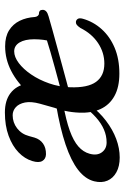

<svg xmlns="http://www.w3.org/2000/svg" viewBox="122 -632 521 805"><g transform="rotate(-90 382.5 -229.5)"><path d="M312.7 -158.4Q315.1 -219.2 338.2 -274.9Q361.3 -330.5 399.9 -374.1Q438.4 -417.7 487.7 -443.1Q536.9 -468.5 591.1 -468.5Q631.4 -468.5 657.8 -452Q684.1 -435.5 697.9 -407.3Q711.6 -379.1 713.8 -343.5Q714.6 -336.8 718.3 -331.9Q722 -327 727.8 -326.7Q735 -327 739.4 -323.2Q743.8 -319.4 743.8 -310.7Q743.8 -302.7 737.4 -296.5Q730.9 -290.3 716.4 -286.3Q691.8 -279.1 657.6 -269.6Q623.4 -260.1 585.1 -249.7Q546.8 -239.3 510 -229.2Q473.2 -219.1 443.1 -211.1Q412.9 -203.1 395 -198.3Q377.1 -193.6 377.1 -193.6L372.1 -225.5Q372.1 -225.5 390.2 -230.3Q408.3 -235.1 437.6 -242.8Q466.9 -250.6 500.8 -259.9Q534.7 -269.2 567.4 -278.6Q600 -288 624 -295.8L611.8 -278.9Q616 -292.9 618.1 -309.2Q620.2 -325.6 620.4 -346.7Q620.4 -385.3 607 -407.9Q593.5 -430.5 569.7 -430.5Q546.3 -430.5 520.7 -411.3Q495.1 -392.1 472.6 -359Q450.1 -325.9 435.4 -283.8Q420.7 -241.7 419.1 -196Q416.5 -121.9 441.8 -87.2Q467.1 -52.5 518.3 -52.5Q564.7 -52.5 604.3 -78.8Q643.9 -105.1 667.7 -152.8Q675.3 -163.8 680.6 -167.9Q685.8 -172 692.3 -171.8Q700.2 -171.6 705.4 -164.6Q710.5 -157.5 706.3 -142.4Q693.8 -98.4 662.7 -63.8Q631.6 -29.1 584.6 -9.3Q537.5 10.5 476.3 10.5Q419.7 10.5 382.4 -10.2Q345.1 -30.8 327.7 -68.8Q310.3 -106.8 312.7 -158.4ZM109.9 -355Q119.3 -386.4 146.2 -412.3Q173.1 -438.2 215.7 -453.9Q258.2 -469.5 313.5 -469.5Q363.6 -469.5 394.1 -446.3Q424.6 -423.1 433.9 -381.2Q443.2 -339.3 428.8 -283.2L333 -261.6L350.1 -322.4Q360.3 -359.7 355.3 -385.1Q350.2 -410.5 335.6 -423.7Q320.9 -436.9 301.8 -436.9Q271.4 -436.9 247.1 -418.3Q222.8 -399.6 214.6 -368.6L208.1 -345.3Q201.2 -322.4 183.2 -309.6Q165.2 -296.9 138.3 -297.2Q118.6 -297.8 110 -312.6Q101.4 -327.5 109.9 -355ZM24.9 -95Q34.2 -132.5 72.6 -162.4Q111.1 -192.2 179 -215.1Q247 -238 343.2 -254.4L347.4 -225Q280.4 -213 237.4 -197.5Q194.3 -181.9 171 -161.5Q147.7 -141.1 140.4 -114.4Q131.7 -83 146.4 -63Q161 -43 187.9 -43Q215.9 -43 242 -54.3Q268 -65.5 292.5 -87.4Q317 -109.2 340.6 -140.6L345.7 -113.9Q316 -74.1 279 -45.8Q242 -17.6 202.6 -2.8Q163.1 11.9 124.6 11.9Q88 11.9 62.9 -1.9Q37.8 -15.6 27.5 -39.8Q17.3 -63.9 24.9 -95Z"/></g></svg>

Font: Fraunces Wonky
Style: Italic
Weight: 900
Italic angle: -16°
Version: Version 1.000;[b76b70a41]